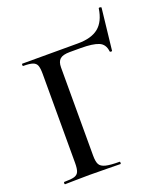

<svg xmlns="http://www.w3.org/2000/svg" viewBox="-139 -846 800 938"><g transform="rotate(-20 261.0 -377.0)"><path d="M37 -12Q73 -12 89.5 -17Q106 -22 112 -36.5Q118 -51 118 -81V-544Q118 -574 112.5 -588Q107 -602 91 -607.5Q75 -613 42 -613Q39 -613 39 -619Q39 -625 42 -625H331Q401 -625 438 -655Q475 -685 485 -751Q485 -754 491 -754Q494 -754 497 -752.5Q500 -751 499 -749L475 -534Q475 -532 469.5 -532Q464 -532 463 -535Q459 -574 428.5 -586.5Q398 -599 336 -599H279Q243 -599 228 -586Q213 -573 213 -543V-85Q213 -53 221 -38.5Q229 -24 252.5 -18Q276 -12 325 -12Q327 -12 327 -6Q327 0 325 0Q284 0 261 -1L163 -2L90 -1Q71 0 37 0Q34 0 34 -6Q34 -12 37 -12Z"/></g></svg>

Font: Cormorant Infant SemiBold
Style: Regular
Weight: 600
Designer: Christian Thalmann (Catharsis Fonts)
Foundry: Catharsis Fonts
Version: Version 4.000